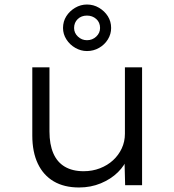

<svg xmlns="http://www.w3.org/2000/svg" viewBox="-20 -820 771 850"><path d="M330 10Q264 10 218 -17Q172 -44 147.5 -95.5Q123 -147 123 -220V-522H199V-238Q199 -181 216 -141.5Q233 -102 267 -82Q301 -62 350 -62Q389 -62 422.5 -75Q456 -88 480.5 -110.5Q505 -133 519 -163Q533 -193 533 -228V-522H609V0H534L531 -116L544 -122Q533 -88 502 -57.5Q471 -27 426.5 -8.5Q382 10 330 10ZM365 -594Q338 -594 313.5 -608Q289 -622 274 -645.5Q259 -669 259 -696Q259 -725 273.5 -748Q288 -771 312.5 -785.5Q337 -800 365 -800Q394 -800 418.5 -785.5Q443 -771 457.5 -748Q472 -725 472 -696Q472 -669 457.5 -645.5Q443 -622 418.5 -608Q394 -594 365 -594ZM365 -642Q389 -642 406 -658Q423 -674 423 -696Q423 -721 406 -736Q389 -751 365 -751Q340 -751 324 -735.5Q308 -720 308 -696Q308 -674 325 -658Q342 -642 365 -642Z"/></svg>

Font: Lexend Exa Light
Style: Regular
Weight: 300
Designer: Bonnie Shaver-Troup, Thomas Jockin
Foundry: Lexend
Version: Version 1.007